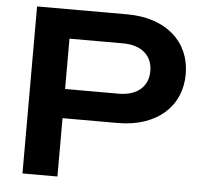

<svg xmlns="http://www.w3.org/2000/svg" viewBox="-53 -805 897 859"><g transform="rotate(5 395.5 -375.0)"><path d="M79 -750V0H236V-262H484C659 -262 768 -361 768 -506C768 -651 659 -750 484 -750ZM236 -393V-619H477C559 -619 609 -576 609 -506C609 -436 559 -393 477 -393Z"/></g></svg>

Font: Bounded Med
Style: Regular
Weight: 500
Designer: Vlad Churkin
Version: Version 3.0